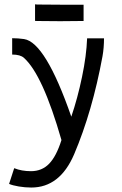

<svg xmlns="http://www.w3.org/2000/svg" viewBox="-20 -673 558 877"><path d="M361.8 -651.4V-577.1H353.5Q325.2 -576.2 254.9 -576.2Q182.1 -576.2 148.9 -577.1L140.1 -577.6V-653.3L149.4 -652.3Q181.2 -651.4 273.4 -651.4Q273.4 -651.4 353.5 -651.4ZM44.9 95.2Q78.6 108.9 121.6 108.9Q171.4 108.9 204.3 75Q237.3 41 260.7 -33.2Q175.3 -331.5 89.4 -408.7Q72.8 -423.8 35.6 -423.8V-498.5Q62.5 -498.5 89.8 -494.6Q187.5 -480 305.7 -140.1Q334.5 -224.6 354.7 -321.8Q375 -418.9 377.9 -498H455.1Q455.1 -454.6 448.2 -416Q401.9 -164.1 318.4 32.2Q253.4 183.6 123 183.6Q94.2 183.6 65.4 178.7Q36.6 173.8 21.5 167Z"/></svg>

Font: Fantasque Sans Mono
Style: Regular
Weight: 400
Monospace: yes
Designer: Jany Belluz
Version: Version 1.8.0 ; ttfautohint (v1.8.2)